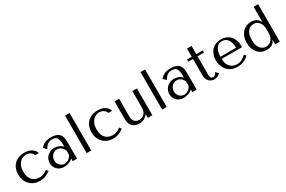

<svg xmlns="http://www.w3.org/2000/svg" viewBox="121 -1898 4630 3107"><g transform="rotate(-30 2436.0 -344.0)"><path d="M331 -40Q295 -40 261.5 -51Q228 -62 202 -86.5Q176 -111 160.5 -151.5Q145 -192 145 -251Q145 -312 162 -354.5Q179 -397 204.5 -422.5Q230 -448 261 -459.5Q292 -471 320 -471Q366 -471 400 -447Q434 -423 445 -388H514Q504 -424 482 -447.5Q460 -471 431.5 -485.5Q403 -500 370.5 -505.5Q338 -511 308 -511Q245 -511 197 -490.5Q149 -470 116 -435Q83 -400 66.5 -353Q50 -306 50 -253Q50 -197 68 -148.5Q86 -100 119.5 -64.5Q153 -29 200 -8.5Q247 12 306 12Q372 12 421.5 -10Q471 -32 505 -58L476 -96Q441 -67 406.5 -53.5Q372 -40 331 -40Z M808 -511Q881 -511 921 -490.5Q961 -470 979.5 -437Q998 -404 1001 -361Q1004 -318 1004 -273V0H923V-49Q894 -21 849 -4.5Q804 12 759 12Q716 12 683 -3Q650 -18 628 -42Q606 -66 595 -96Q584 -126 584 -157Q584 -189 596 -221Q608 -253 632 -278.5Q656 -304 691 -320Q726 -336 771 -336Q816 -336 856.5 -318.5Q897 -301 923 -269V-312Q923 -394 898.5 -434Q874 -474 809 -474Q781 -474 760 -467Q739 -460 722.5 -447.5Q706 -435 692 -416.5Q678 -398 664 -375L612 -427Q626 -442 641.5 -457Q657 -472 679.5 -484Q702 -496 733 -503.5Q764 -511 808 -511ZM923 -198Q918 -210 908.5 -226Q899 -242 884 -257Q869 -272 848 -282.5Q827 -293 798 -293Q769 -293 745 -281.5Q721 -270 704.5 -251.5Q688 -233 679 -208Q670 -183 670 -156Q670 -124 681.5 -100.5Q693 -77 711 -60.5Q729 -44 751 -36Q773 -28 793 -28Q812 -28 831.5 -35Q851 -42 868.5 -54.5Q886 -67 900 -84Q914 -101 923 -121Z M1269 -700H1184V0H1269Z M1700 -40Q1664 -40 1630.5 -51Q1597 -62 1571 -86.5Q1545 -111 1529.5 -151.5Q1514 -192 1514 -251Q1514 -312 1531 -354.5Q1548 -397 1573.5 -422.5Q1599 -448 1630 -459.5Q1661 -471 1689 -471Q1735 -471 1769 -447Q1803 -423 1814 -388H1883Q1873 -424 1851 -447.5Q1829 -471 1800.5 -485.5Q1772 -500 1739.5 -505.5Q1707 -511 1677 -511Q1614 -511 1566 -490.5Q1518 -470 1485 -435Q1452 -400 1435.5 -353Q1419 -306 1419 -253Q1419 -197 1437 -148.5Q1455 -100 1488.5 -64.5Q1522 -29 1569 -8.5Q1616 12 1675 12Q1741 12 1790.5 -10Q1840 -32 1874 -58L1845 -96Q1810 -67 1775.5 -53.5Q1741 -40 1700 -40Z M1993 -500V-175Q1993 -157 1996.5 -125.5Q2000 -94 2017 -63.5Q2034 -33 2070.5 -10.5Q2107 12 2173 12Q2202 13 2236.5 0.5Q2271 -12 2306 -47L2322 -63H2326V0H2411V-500H2326V-190Q2326 -151 2315 -123Q2304 -95 2286 -76.5Q2268 -58 2244 -49Q2220 -40 2194 -40Q2152 -40 2128.5 -56.5Q2105 -73 2093.5 -95Q2082 -117 2080 -138.5Q2078 -160 2078 -170V-500Z M2679 -700H2594V0H2679Z M3043 -511Q3116 -511 3156 -490.5Q3196 -470 3214.5 -437Q3233 -404 3236 -361Q3239 -318 3239 -273V0H3158V-49Q3129 -21 3084 -4.5Q3039 12 2994 12Q2951 12 2918 -3Q2885 -18 2863 -42Q2841 -66 2830 -96Q2819 -126 2819 -157Q2819 -189 2831 -221Q2843 -253 2867 -278.5Q2891 -304 2926 -320Q2961 -336 3006 -336Q3051 -336 3091.5 -318.5Q3132 -301 3158 -269V-312Q3158 -394 3133.5 -434Q3109 -474 3044 -474Q3016 -474 2995 -467Q2974 -460 2957.5 -447.5Q2941 -435 2927 -416.5Q2913 -398 2899 -375L2847 -427Q2861 -442 2876.5 -457Q2892 -472 2914.5 -484Q2937 -496 2968 -503.5Q2999 -511 3043 -511ZM3158 -198Q3153 -210 3143.5 -226Q3134 -242 3119 -257Q3104 -272 3083 -282.5Q3062 -293 3033 -293Q3004 -293 2980 -281.5Q2956 -270 2939.5 -251.5Q2923 -233 2914 -208Q2905 -183 2905 -156Q2905 -124 2916.5 -100.5Q2928 -77 2946 -60.5Q2964 -44 2986 -36Q3008 -28 3028 -28Q3047 -28 3066.5 -35Q3086 -42 3103.5 -54.5Q3121 -67 3135 -84Q3149 -101 3158 -121Z M3349 -460V-500H3436V-654H3521V-500H3642V-460H3521V-128Q3521 -116 3522 -100.5Q3523 -85 3528 -71.5Q3533 -58 3543.5 -49Q3554 -40 3573 -40Q3597 -40 3613 -58Q3629 -76 3639 -97L3686 -49Q3637 0 3575 0Q3549 0 3524 -9Q3499 -18 3479.5 -36.5Q3460 -55 3448 -84Q3436 -113 3436 -152V-460Z M4218 -228V-249Q4218 -316 4199 -365Q4180 -414 4147.5 -446Q4115 -478 4072 -494Q4029 -510 3981 -510Q3930 -510 3887 -492.5Q3844 -475 3812 -441.5Q3780 -408 3762 -360.5Q3744 -313 3744 -253Q3744 -203 3759.5 -155.5Q3775 -108 3806.5 -70.5Q3838 -33 3886.5 -10.5Q3935 12 4001 12Q4065 12 4119 -10.5Q4173 -33 4213 -75L4181 -107Q4160 -89 4141.5 -74Q4123 -59 4104 -49Q4085 -39 4064.5 -33.5Q4044 -28 4019 -28Q3991 -28 3959.5 -36.5Q3928 -45 3901 -67Q3874 -89 3856 -128Q3838 -167 3838 -228ZM3838 -268Q3838 -308 3846.5 -345.5Q3855 -383 3872.5 -412Q3890 -441 3917 -458.5Q3944 -476 3981 -476Q4052 -476 4091.5 -420.5Q4131 -365 4131 -268Z M4792 -700H4707V-418H4703Q4693 -444 4676.5 -461.5Q4660 -479 4639 -490Q4618 -501 4594.5 -506Q4571 -511 4547 -511Q4497 -511 4455 -492.5Q4413 -474 4382.5 -440Q4352 -406 4335 -358Q4318 -310 4318 -251Q4318 -191 4335 -142.5Q4352 -94 4382.5 -59.5Q4413 -25 4455 -6.5Q4497 12 4547 12Q4665 12 4703 -81H4707V0H4792ZM4707 -200Q4707 -167 4696 -137.5Q4685 -108 4666.5 -86.5Q4648 -65 4622.5 -52.5Q4597 -40 4568 -40Q4536 -40 4508 -51.5Q4480 -63 4459 -88Q4438 -113 4425.5 -153Q4413 -193 4413 -249Q4413 -306 4425.5 -346Q4438 -386 4459.5 -411.5Q4481 -437 4509 -448.5Q4537 -460 4568 -460Q4596 -460 4621 -448.5Q4646 -437 4665 -414.5Q4684 -392 4695.5 -360Q4707 -328 4707 -287Z"/></g></svg>

Font: Tenor Sans
Style: Regular
Weight: 400
Designer: Denis Masharov
Foundry: Denis Masharov
Version: Version 1.1